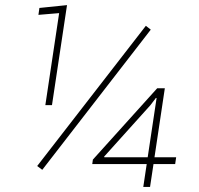

<svg xmlns="http://www.w3.org/2000/svg" viewBox="-20 -741 789 761"><path d="M186 -324.2H159.7L214.4 -689L132.3 -682.1L136.2 -709.5L245.6 -720.7ZM147.5 -67.9 127.4 -83 558.1 -638.7 577.6 -623.5ZM392.6 -120.1 393.6 -117.7H565.4L600.6 -352.1L598.1 -353L576.2 -324.2ZM592.3 -117.7H678.2L674.3 -90.8H588.4L574.7 0H547.9L561.5 -90.8H345.7L348.1 -108.4L603 -391.1H633.3Z"/></svg>

Font: Roboto-ThinItalic
Style: Italic
Weight: 250
Italic angle: -12°
Designer: Google
Version: Version 1.100141; 2013; ttfautohint (v0.94.14-c901) -l 8 -r 